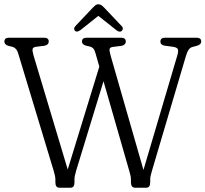

<svg xmlns="http://www.w3.org/2000/svg" viewBox="-22 -876 958 896"><path d="M726.5 -682Q726.5 -700 748.5 -700H895Q917 -700 917 -682Q917 -668.5 897.5 -662.5L876.5 -657Q865.5 -654 858.5 -644.2Q851.5 -634.5 845 -612.5L688 -82Q684 -68 681.5 -58.2Q679 -48.5 679 -39V-26Q679 0 661 0H608.5Q589 0 589 -26V-38.5Q589 -48 587.2 -55.5Q585.5 -63 581.5 -77.5L461 -497L334 -81.5Q325.5 -54.5 325.5 -38.5V-24Q325.5 0 307 0H256Q236.5 0 236.5 -24V-37.5Q236.5 -46 234.5 -55.5Q232.5 -65 229.5 -75.5L62.5 -628Q55.5 -651 38 -657L17.5 -662Q-1.5 -667.5 -1.5 -682Q-1.5 -700 20 -700H184Q205.5 -700 205.5 -682Q205.5 -667 186 -662.5L145 -657.5Q132.5 -655.5 130.2 -647.5Q128 -639.5 135 -615.5L294 -85L441.5 -565L423.5 -628Q419.5 -643 413.2 -649.8Q407 -656.5 398.5 -658.5L379 -663Q360.5 -668.5 360.5 -682Q360.5 -700 382.5 -700H543.5Q565 -700 565 -682Q565 -667 545.5 -662L504 -657Q491.5 -655 489.5 -647.5Q487.5 -640 494.5 -615.5L647.5 -83L804.5 -614Q811.5 -637 808.2 -645.8Q805 -654.5 786.5 -657.5L745.5 -663Q726.5 -666.5 726.5 -682ZM546 -731.5Q536.5 -723 520 -736L437 -802L354 -736Q337.5 -724 328.5 -731.5Q324.5 -734.5 324.2 -741.2Q324 -748 329.5 -754L410 -839Q417 -846.5 422.8 -851.2Q428.5 -856 436.5 -856Q445.5 -856 451.8 -851.5Q458 -847 465.5 -839L546 -754Q552 -747.5 551 -741.2Q550 -735 546 -731.5Z"/></svg>

Font: Fraunces 144pt S100 Light
Style: Regular
Weight: 300
Version: Version 1.000; ttfautohint (v1.8.3)